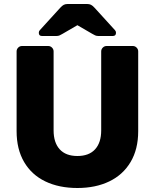

<svg xmlns="http://www.w3.org/2000/svg" viewBox="-20 -930 774 960"><path d="M63 0ZM671 -673V-274Q671 -184 633 -120Q595 -56 526.5 -23Q458 10 367 10Q275 10 206.5 -23Q138 -56 100.5 -120Q63 -184 63 -274V-673Q63 -684 71 -692Q79 -700 90 -700H221Q232 -700 240 -692Q248 -684 248 -673V-278Q248 -217 278.5 -183.5Q309 -150 367 -150Q425 -150 455.5 -183.5Q486 -217 486 -278V-673Q486 -684 494 -692Q502 -700 513 -700H644Q655 -700 663 -692Q671 -684 671 -673ZM453 -891 555 -779Q560 -774 560 -766Q560 -750 544 -750H472Q463 -750 456 -753Q449 -756 441 -761L367 -804L293 -761Q285 -756 278 -753Q271 -750 262 -750H190Q174 -750 174 -766Q174 -774 179 -779L281 -891Q291 -902 299 -906Q307 -910 318 -910H416Q427 -910 435 -906Q443 -902 453 -891Z"/></svg>

Font: Hezaedrus
Style: Bold
Weight: 700
Designer: Hubert & Fischer
Foundry: Hubert & Fischer
Version: Version 1.10;September 3, 2019;FontCreator 11.5.0.2425 64-bi